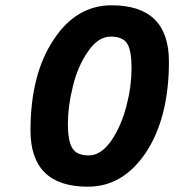

<svg xmlns="http://www.w3.org/2000/svg" viewBox="-20 -692 657 724"><path d="M401 -672C312 -672 239 -629 182 -542C124 -455 95 -341 95 -200C95 -59 167 12 311 12C311 12 311 12 311 12C400 12 473 -31 531 -118C588 -205 617 -319 617 -460C617 -601 545 -672 401 -672C401 -672 401 -672 401 -672ZM476 -434C476 -390 470 -343 457 -293C444 -243 425 -199 400 -162C374 -125 346 -106 315 -106C284 -106 264 -115 253 -133C242 -150 236 -181 236 -225C236 -269 242 -316 255 -367C267 -417 286 -461 312 -498C337 -535 366 -554 397 -554C428 -554 449 -545 460 -527C471 -509 476 -478 476 -434Z"/></svg>

Font: My Font
Style: Bold Italic
Weight: 500
Version: Version 0.001